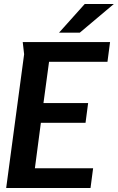

<svg xmlns="http://www.w3.org/2000/svg" viewBox="-20 -943 591 963"><path d="M94 -732H532L519 -633H226L198 -426H422L409 -327H185L155 -99H447L434 0H11L101 -671ZM405 -923H551L380 -779H276Z"/></svg>

Font: Rosario
Style: Italic
Weight: 400
Italic angle: -8.05°
Designer: Hector Gatti
Foundry: Omnibus Type
Version: Version 1.201